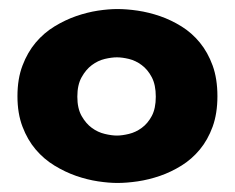

<svg xmlns="http://www.w3.org/2000/svg" viewBox="-20 -798 526 429"><path d="M152.8 -582Q152.8 -555.7 162.4 -538.8Q171.9 -522 185.3 -512.2Q198.7 -502.4 214.1 -498.8Q229.5 -495.1 241.2 -495.1Q252.9 -495.1 268.1 -498.8Q283.2 -502.4 296.6 -512.2Q310.1 -522 319.1 -538.8Q328.1 -555.7 328.1 -582Q328.1 -608.4 319.1 -625.5Q310.1 -642.6 296.6 -652.6Q283.2 -662.6 268.1 -666.3Q252.9 -669.9 241.2 -669.9Q229.5 -669.9 214.1 -666.3Q198.7 -662.6 185.3 -652.6Q171.9 -642.6 162.4 -625.5Q152.8 -608.4 152.8 -582ZM19 -583Q19 -622.1 30.3 -651.6Q41.5 -681.2 59.8 -702.9Q78.1 -724.6 101.8 -739Q125.5 -753.4 150.1 -762Q174.8 -770.5 198.7 -774.2Q222.7 -777.8 242.2 -777.8Q263.2 -777.8 287.8 -774.2Q312.5 -770.5 337.4 -762Q362.3 -753.4 385.5 -739Q408.7 -724.6 426.5 -702.9Q444.3 -681.2 455.1 -651.6Q465.8 -622.1 465.8 -583Q465.8 -544.4 455.1 -514.9Q444.3 -485.4 426.5 -463.9Q408.7 -442.4 385.5 -428Q362.3 -413.6 337.4 -405Q312.5 -396.5 287.8 -392.8Q263.2 -389.2 242.2 -389.2Q223.1 -389.2 199 -392.8Q174.8 -396.5 150.1 -405Q125.5 -413.6 101.8 -428Q78.1 -442.4 59.8 -463.9Q41.5 -485.4 30.3 -514.9Q19 -544.4 19 -583Z"/></svg>

Font: Corben
Style: Bold
Weight: 700
Designer: vernon adams
Foundry: vernon adams
Version: Version 1.101; ttfautohint (v1.6)